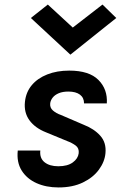

<svg xmlns="http://www.w3.org/2000/svg" viewBox="-20 -809 530 843"><path d="M237 14Q182.5 14 140.2 -5Q98 -24 75.2 -60.2Q52.5 -96.5 58 -148H157Q153.5 -114.5 175.5 -96.8Q197.5 -79 236 -79Q276.5 -79 299.5 -95.8Q322.5 -112.5 325.5 -136Q328 -158 312.5 -169.8Q297 -181.5 274 -190L182 -228Q134 -247 109.2 -281Q84.5 -315 89.5 -362Q94 -404.5 119.5 -435Q145 -465.5 187.5 -482.2Q230 -499 284 -499Q371.5 -499 412.2 -458Q453 -417 449 -355H349Q349 -380 331 -393.5Q313 -407 280 -407Q255.5 -407 238.2 -399.8Q221 -392.5 211.8 -381Q202.5 -369.5 200.5 -356Q198 -336.5 212.2 -324Q226.5 -311.5 248 -304L348 -261Q393 -243.5 420.2 -213.2Q447.5 -183 443 -136Q439.5 -98.5 414.2 -64Q389 -29.5 344 -7.8Q299 14 237 14ZM430 -789 490.5 -730 289 -569 115.5 -730 190 -789 299.5 -688Z"/></svg>

Font: Karla
Style: Bold Italic
Weight: 700
Italic angle: -8°
Designer: Jonathan Pinhorn
Version: Version 2.004;gftools[0.9.33]